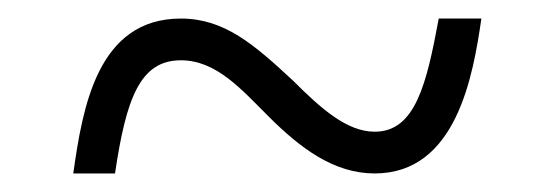

<svg xmlns="http://www.w3.org/2000/svg" viewBox="-20 -460 599 207"><path d="M59 -273H104C116 -354 131 -395 175 -395C213 -395 240 -364 269 -335C304 -300 340 -273 384 -273C472 -273 490 -378 499 -440H453C440 -370 428 -318 384 -318C354 -318 326 -343 296 -373C254 -412 222 -440 175 -440C85 -440 69 -344 59 -273Z"/></svg>

Font: Noto Serif Light
Style: Regular
Weight: 300
Designer: Monotype Design Team
Foundry: Monotype Imaging Inc.
Version: Version 2.013